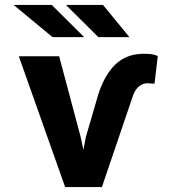

<svg xmlns="http://www.w3.org/2000/svg" viewBox="-20 -755 711 775"><path d="M603.7 -417 616.9 -529C600.6 -536.4 583.9 -538 560.8 -538C514.6 -538 476.7 -524 447 -496C417.2 -468 394 -427.7 377.1 -375L326.5 -202L316.6 -150L305.6 -202L218.7 -528H55.9L242.9 0H391.4L516.8 -369C524.5 -392.2 543.4 -419 576.2 -419C582.9 -419 598.3 -417 603.7 -417ZM319.9 -605 189 -735H35L192.3 -605ZM502.5 -605 395.8 -735H246.2L377.1 -605Z"/></svg>

Font: Asimov
Style: Wid
Weight: 500
Designer: Google
Version: Version 2.000980; 2014